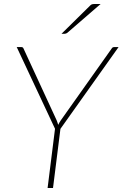

<svg xmlns="http://www.w3.org/2000/svg" viewBox="-20 -938 612 958"><path d="M63.5 0ZM281.5 -295 244.5 0H217.5L254.5 -295.5L63.5 -703H87Q95 -703 97.5 -695.5L263 -337Q265 -331.5 267 -326Q269 -320.5 270.5 -315Q273 -321 276.2 -326.2Q279.5 -331.5 283 -337L537 -695.5Q541 -703 549 -703H571.5ZM482 -918 315.5 -774Q309.5 -769.5 302.5 -769.5H287L428.5 -909Q433.5 -914.5 438.2 -916.2Q443 -918 451.5 -918Z"/></svg>

Font: Lato Thin
Style: Italic
Weight: 200
Italic angle: -7°
Designer: Lukasz Dziedzic
Foundry: tyPoland Lukasz Dziedzic
Version: Version 2.007; 2014-02-27